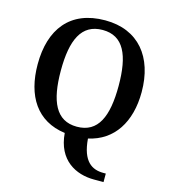

<svg xmlns="http://www.w3.org/2000/svg" viewBox="-135 -833 1041 1175"><g transform="rotate(15 385.0 -245.5)"><path d="M570 234H631V180H615C544 180 481 145 470 1C628 -33 714 -168 714 -358C714 -580 597 -725 386 -725C163 -725 55 -580 55 -359C55 -158 143 -19 324 5C337 175 456 234 570 234ZM385 -51C252 -51 202 -164 202 -358C202 -552 252 -664 386 -664C519 -664 568 -552 568 -358C568 -164 519 -51 385 -51Z"/></g></svg>

Font: Noto Serif Ethiopic SemiBold
Style: Regular
Weight: 600
Designer: Monotype Design Team
Foundry: Monotype Imaging Inc.
Version: Version 2.102